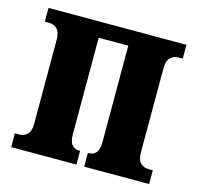

<svg xmlns="http://www.w3.org/2000/svg" viewBox="-84 -625 736 714"><g transform="rotate(15 284.0 -268.0)"><path d="M18 0V-53H34Q53 -53 65.5 -65Q78 -77 78 -107V-429Q78 -458 65.5 -470.5Q53 -483 34 -483H18V-536H549V-483H533Q514 -483 501.5 -470.5Q489 -458 489 -429V-107Q489 -77 501.5 -65Q514 -53 533 -53H549V0H299V-53H304Q320 -53 330.5 -65Q341 -77 341 -107V-477H227V-107Q227 -77 237.5 -65Q248 -53 264 -53H269V0Z"/></g></svg>

Font: Noto Serif ExtraCondensed ExtraBold
Style: Regular
Weight: 800
Width: 2
Designer: Monotype Design Team
Foundry: Monotype Imaging Inc.
Version: Version 2.013; ttfautohint (v1.8.4.7-5d5b)